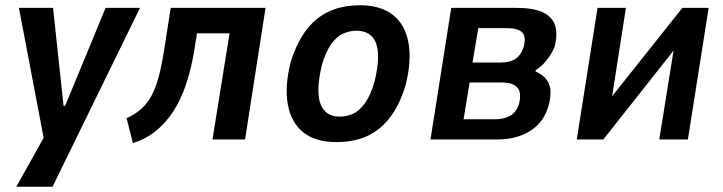

<svg xmlns="http://www.w3.org/2000/svg" viewBox="-20 -531 2754 731"><path d="M42 180 151 -15 155 40 52 -501H182L222 -128H228L382 -501H513L180 180Z M486 14 462 -81Q495 -96 518 -116.5Q541 -137 557 -167Q573 -197 584 -238Q595 -279 604 -335L630 -501H991L913 0H789L854 -404H730L719 -335Q707 -265 687.5 -207.5Q668 -150 639.5 -106.5Q611 -63 573.5 -32.5Q536 -2 486 14Z M1261 10Q1182 10 1135.5 -26.5Q1089 -63 1076 -132Q1063 -201 1087 -296Q1105 -353 1130.5 -394Q1156 -435 1188.5 -460.5Q1221 -486 1261.5 -498.5Q1302 -511 1350 -511Q1429 -511 1475.5 -474.5Q1522 -438 1535 -369.5Q1548 -301 1524 -206Q1507 -149 1481.5 -108Q1456 -67 1423.5 -41Q1391 -15 1351 -2.5Q1311 10 1261 10ZM1273 -87Q1301 -87 1324.5 -98Q1348 -109 1369 -137.5Q1390 -166 1406 -220Q1430 -320 1411.5 -367Q1393 -414 1337 -414Q1312 -414 1287.5 -403.5Q1263 -393 1242 -364.5Q1221 -336 1205 -282Q1182 -182 1200.5 -134.5Q1219 -87 1273 -87Z M1619 0 1698 -501H1946Q2011 -501 2047 -484Q2083 -467 2093.5 -433.5Q2104 -400 2091 -351Q2084 -335 2074 -319.5Q2064 -304 2051 -290Q2038 -276 2019 -263V-259Q2058 -242 2070.5 -210.5Q2083 -179 2067 -123Q2048 -63 1997 -31.5Q1946 0 1873 0ZM1745 -77H1867Q1898 -77 1922 -90Q1946 -103 1956 -136Q1967 -179 1949.5 -198Q1932 -217 1889 -217H1768ZM1779 -293H1886Q1923 -293 1943.5 -307.5Q1964 -322 1974 -353Q1984 -392 1967.5 -408Q1951 -424 1908 -424H1801Z M2176 0 2255 -501H2363L2306 -135H2287L2578 -501H2678L2599 0H2490L2549 -367H2567L2277 0Z"/></svg>

Font: Nunito Sans 7pt Condensed
Style: Bold Italic
Weight: 700
Width: 3
Italic angle: -9°
Designer: Vernon Adams
Foundry: Vernon Adams
Version: Version 3.101;gftools[0.9.27]